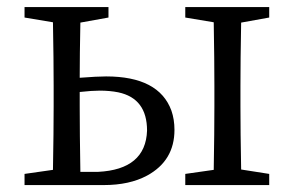

<svg xmlns="http://www.w3.org/2000/svg" viewBox="-20 -534 852 554"><path d="M211.9 -38.1H262.7Q400.4 -44.9 404.3 -157.2Q404.3 -250 321.3 -267.6Q296.9 -272.5 267.6 -272.5Q246.1 -272.5 210 -268.6V-227.5Q210 -149.4 211.9 -38.1ZM293 -483.4 211.9 -468.8Q210 -375 210 -309.6Q260.7 -313.5 286.1 -313.5Q438.5 -313.5 474.6 -214.8Q483.4 -189.5 483.4 -159.2Q483.4 -70.3 404.3 -27.3Q353.5 0 279.3 0H50.8V-32.2L132.8 -43.9Q134.8 -155.3 134.8 -227.5V-286.1Q134.8 -360.4 132.8 -469.7L50.8 -483.4V-513.7H293ZM756.8 -483.4 675.8 -468.8Q673.8 -359.4 673.8 -286.1V-227.5Q673.8 -154.3 675.8 -44.9L756.8 -32.2V0H514.6V-32.2L596.7 -43.9Q598.6 -155.3 598.6 -227.5V-286.1Q598.6 -360.4 596.7 -469.7L514.6 -483.4V-513.7H756.8Z"/></svg>

Font: GenYoMin JP Regular
Style: Regular
Weight: 400
Version: Version 1.001;PS 1;hotconv 16.6.51;makeotf.lib2.5.65220 DEVE